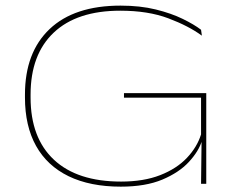

<svg xmlns="http://www.w3.org/2000/svg" viewBox="-20 -670 876 700"><path d="M420.5 10.5Q308.5 10.5 230.2 -27.5Q152 -65.5 111.5 -138Q71 -210.5 71 -314.5V-325Q71 -479 161 -564.2Q251 -649.5 419.5 -649.5Q491 -649.5 547.8 -635.5Q604.5 -621.5 646 -601.2Q687.5 -581 713 -561.5L716 -540Q667.5 -575.5 593.8 -603.2Q520 -631 418.5 -631Q260.5 -631 176 -551.2Q91.5 -471.5 91.5 -325V-314.5Q91.5 -167 176.8 -87.5Q262 -8 421.5 -8Q504 -8 564 -31.5Q624 -55 661.2 -94.2Q698.5 -133.5 713 -180V-325.5L721 -314H432V-330.5H732V-157.5H716.5Q704.5 -118.5 668.8 -79.8Q633 -41 571.8 -15.2Q510.5 10.5 420.5 10.5ZM715 -165.5H732V0H713Z"/></svg>

Font: Anek Latin Expanded Thin
Style: Regular
Weight: 250
Width: 7
Designer: Yesha Goshar
Foundry: Ek Type
Version: Version 1.003